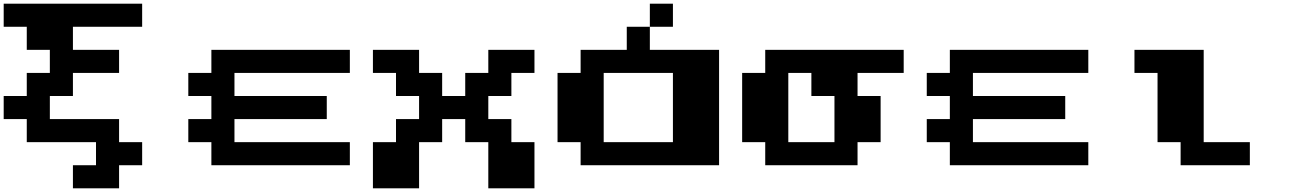

<svg xmlns="http://www.w3.org/2000/svg" viewBox="-20 -1020 7040 1040"><path d="M0 -937.5V-1000H375H750V-937.5V-875H562.5H375V-812.5V-750H500H625V-687.5V-625H500H375V-562.5V-500H312.5H250V-437.5V-375H437.5H625V-312.5V-250H687.5H750V-187.5V-125H687.5H625V-62.5V0H500H375V-62.5V-125H437.5H500V-187.5V-250H312.5H125V-312.5V-375H62.5H0V-437.5V-500H62.5H125V-562.5V-625H187.5H250V-687.5V-750H187.5H125V-812.5V-875H62.5H0Z M1125 -687.5V-750H1500H1875V-687.5V-625H1562.5H1250V-562.5V-500H1500H1750V-437.5V-375H1500H1250V-312.5V-250H1562.5H1875V-187.5V-125H1500H1125V-187.5V-250H1062.5H1000V-312.5V-375H1062.5H1125V-437.5V-500H1062.5H1000V-562.5V-625H1062.5H1125Z M2000 -687.5V-750H2125H2250V-687.5V-625H2312.5H2375V-562.5V-500H2437.5H2500V-562.5V-625H2562.5H2625V-687.5V-750H2750H2875V-687.5V-625H2812.5H2750V-562.5V-500H2687.5H2625V-437.5V-375H2687.5H2750V-312.5V-250H2812.5H2875V-125V0H2750H2625V-125V-250H2562.5H2500V-312.5V-375H2437.5H2375V-312.5V-250H2312.5H2250V-125V0H2125H2000V-125V-250H2062.5H2125V-312.5V-375H2187.5H2250V-437.5V-500H2187.5H2125V-562.5V-625H2062.5H2000Z M3500 -937.5V-1000H3562.5H3625V-937.5V-875H3562.5H3500V-812.5V-750H3687.5H3875V-437.5V-125H3500H3125V-187.5V-250H3062.5H3000V-437.5V-625H3062.5H3125V-687.5V-750H3250H3375V-812.5V-875H3437.5H3500ZM3625 -437.5V-625H3437.5H3250V-437.5V-250H3437.5H3625Z M4125 -687.5V-750H4500H4875V-687.5V-625H4750H4625V-562.5V-500H4687.5H4750V-375V-250H4687.5H4625V-187.5V-125H4375H4125V-187.5V-250H4062.5H4000V-437.5V-625H4062.5H4125ZM4375 -562.5V-625H4312.5H4250V-437.5V-250H4375H4500V-375V-500H4437.5H4375Z M5125 -687.5V-750H5500H5875V-687.5V-625H5562.5H5250V-562.5V-500H5500H5750V-437.5V-375H5500H5250V-312.5V-250H5562.5H5875V-187.5V-125H5500H5125V-187.5V-250H5062.5H5000V-312.5V-375H5062.5H5125V-437.5V-500H5062.5H5000V-562.5V-625H5062.5H5125Z M6125 -687.5V-750H6312.5H6500V-500V-250H6625H6750V-187.5V-125H6562.5H6375V-187.5V-250H6312.5H6250V-437.5V-625H6187.5H6125Z"/></svg>

Font: Press Start 2P
Style: Regular
Weight: 500
Monospace: yes
Version: Version 2.14